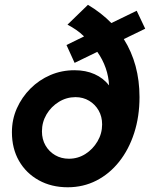

<svg xmlns="http://www.w3.org/2000/svg" viewBox="-20 -783 634 812"><path d="M266.4 9Q197.4 9 143.9 -20.7Q90.3 -50.4 60.3 -102.7Q30.4 -155 30.4 -223.9Q30.4 -278 51.4 -325Q72.4 -372 108.9 -408.6Q145.4 -445.1 193.1 -465.6Q240.7 -486 295 -486Q342.8 -486 379.9 -469.4Q417.1 -452.8 441.2 -421.9Q439.6 -459 427 -495.2Q414.4 -531.4 391.5 -563.7L295.5 -517.1L261.2 -592.6L335.5 -629Q320.1 -644.1 302.6 -656.3Q285.2 -668.4 265.4 -678.7L351.9 -762.6Q407.7 -729.5 451 -685.5L558.1 -737.5L594.1 -661.6L503.6 -617.7Q570 -512.1 570 -372.3Q570 -290 547.4 -220.3Q524.9 -150.7 483.9 -99.1Q443 -47.6 387.6 -19.3Q332.2 9 266.4 9ZM271.4 -111.7Q309.4 -111.7 341 -131.7Q372.7 -151.8 392.3 -185Q411.9 -218.2 411.9 -257Q411.9 -290.1 397.1 -315.9Q382.4 -341.6 356.9 -356.9Q331.4 -372.2 299.3 -372.2Q261.3 -372.2 228.8 -352.1Q196.3 -332.1 176.8 -299.3Q157.4 -266.4 157.4 -227.3Q157.4 -193.9 172.4 -167.9Q187.3 -141.9 213.2 -126.8Q239 -111.7 271.4 -111.7Z"/></svg>

Font: Red Hat Display VF
Style: Italic
Weight: 300
Italic angle: -12°
Designer: Pentagram, MCKL
Foundry: Pentagram, MCKL
Version: Version 1.023